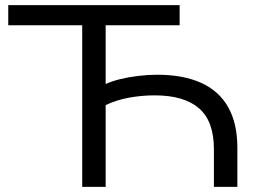

<svg xmlns="http://www.w3.org/2000/svg" viewBox="-20 -725 1006 745"><path d="M299 0V-627H12V-705H677V-627H390V-399Q414 -410 446.5 -418Q479 -426 516.5 -430.5Q554 -435 590 -435Q691 -435 760.5 -403.5Q830 -372 865.5 -309Q901 -246 901 -152V0H810V-146Q810 -255 752 -305Q694 -355 580 -355Q530 -355 480.5 -346Q431 -337 390 -317V0Z"/></svg>

Font: Nunito Sans 10pt SemiExpanded
Style: Regular
Weight: 400
Width: 6
Designer: Vernon Adams
Foundry: Vernon Adams
Version: Version 3.101;gftools[0.9.27]